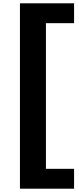

<svg xmlns="http://www.w3.org/2000/svg" viewBox="-20 -880 476 1160"><path d="M100.5 260H427.5V140H257.5V-740H427.5V-860H100.5Z"/></svg>

Font: Spartan ExtraBold
Style: Regular
Weight: 800
Designer: Matt Bailey, Mirko Velimirovic
Foundry: Matt Bailey
Version: Version 1.003; ttfautohint (v1.8.3)